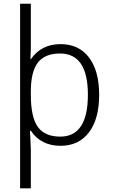

<svg xmlns="http://www.w3.org/2000/svg" viewBox="-20 -780 615 1040"><path d="M147 -459Q203.1 -541 308.1 -541Q406.7 -541 461.9 -468.8Q517.1 -396.5 517.1 -266.1Q517.1 -135.3 461.7 -62.7Q406.2 9.8 308.1 9.8Q202.1 9.8 147 -71.8H142.1Q143.1 -48.3 144.5 -28.3Q147 15.6 147 30.8V240.2H88.9V-759.8H147V-519L145 -459ZM147 -284.2V-266.1Q147 -146 184.6 -93Q222.2 -40 306.2 -40Q456.1 -40 456.1 -267.1Q456.1 -490.2 305.2 -490.2Q223.1 -490.2 185.1 -440.9Q147 -391.6 147 -284.2Z"/></svg>

Font: Droid Sans TV
Style: Regular
Weight: 300
Version: Version 1.00